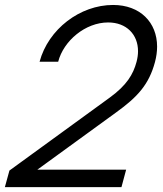

<svg xmlns="http://www.w3.org/2000/svg" viewBox="-68 -755 658 774"><path d="M400.4 -302C487.1 -364.5 532.5 -414.5 556.8 -505C562.5 -526.5 565.3 -547.3 565.3 -567C565.3 -664.7 496.9 -735 387.9 -735C254.4 -735 126.8 -637.5 91.5 -506H166.5C188.2 -590.5 276 -664.5 368 -664.5C441.6 -664.5 488.4 -616.1 488.4 -548.7C488.4 -535 486.4 -520.5 482.4 -505.5C469 -455.5 443.2 -411.5 374.3 -361.5L-30 -67.5L-48.4 -0.5H421.6L440.5 -71H82.5Z"/></svg>

Font: Manrope
Style: RegularItalic
Weight: 400
Italic angle: -15°
Designer: Mikhail Sharanda
Foundry: Mikhail Sharanda
Version: Version 4.502;hotconv 1.0.109;makeotfexe 2.5.65596